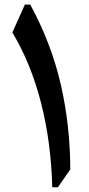

<svg xmlns="http://www.w3.org/2000/svg" viewBox="-20 -791 375 811"><path d="M107.9 -771.5Q197.3 -606.4 236.8 -433.8Q276.4 -261.2 276.9 -75.2L224.6 0H200.7Q195.8 -190.9 153.1 -357.4Q110.4 -523.9 32.2 -653.8L85 -771.5Z"/></svg>

Font: Pinar DS1 SemiBold
Style: Regular
Weight: 600
Designer: Amin Abedi
Version: Version 3.000